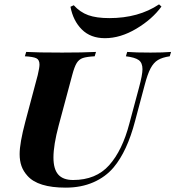

<svg xmlns="http://www.w3.org/2000/svg" viewBox="-20 -846 804 880"><path d="M501 -79Q464 -35 408 -10.5Q352 14 281 14Q154 14 106 -40Q87 -61 78.5 -85Q70 -109 70 -140Q70 -190 96 -288L153 -502Q161 -536 161 -550Q161 -572 146.5 -579Q132 -586 94 -588L100 -608Q151 -605 265 -605Q359 -605 420 -608L414 -588Q377 -586 359.5 -580Q342 -574 331.5 -557Q321 -540 311 -502L249 -271Q225 -181 225 -124Q225 -71 247 -46Q269 -21 315 -21Q420 -21 480.5 -89Q541 -157 573 -280L617 -444Q633 -503 633 -529Q633 -558 616 -570.5Q599 -583 557 -588L563 -608Q600 -605 670 -605Q729 -605 764 -608L758 -588Q724 -583 704 -571Q684 -559 670 -532.5Q656 -506 643 -456L599 -291Q563 -153 501 -79ZM709 -826 720 -816Q678 -758 605 -714.5Q532 -671 461 -671Q395 -671 355 -711Q315 -751 303 -815L318 -822Q347 -790 384.5 -776.5Q422 -763 481 -763Q615 -763 709 -826Z"/></svg>

Font: Playfair Display SC
Style: Bold Italic
Weight: 700
Italic angle: -14°
Designer: Claus Eggers Sørensen
Foundry: Claus Eggers Sørensen
Version: Version 1.200; ttfautohint (v1.6)